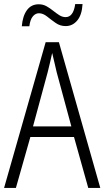

<svg xmlns="http://www.w3.org/2000/svg" viewBox="-20 -922 512 942"><path d="M413 0 343 -250H129L58 0H0L204 -715H269L472 0ZM258 -568Q253 -591 247 -615.5Q241 -640 236 -662Q231 -639 225.5 -615.5Q220 -592 214 -568L142 -302H330ZM87 -793Q91 -843 112 -872Q133 -901 170 -901Q191 -901 208 -891.5Q225 -882 240.5 -869.5Q256 -857 271 -847.5Q286 -838 302 -838Q340 -838 349 -902H385Q382 -849 359 -821.5Q336 -794 302 -794Q275 -794 253 -809.5Q231 -825 211 -841Q191 -857 171 -857Q154 -857 141 -841.5Q128 -826 124 -793Z"/></svg>

Font: Noto Sans Ethiopic Condensed Light
Style: Regular
Weight: 300
Width: 3
Designer: Monotype Design Team
Foundry: Monotype Imaging Inc.
Version: Version 2.102; ttfautohint (v1.8.4.7-5d5b)